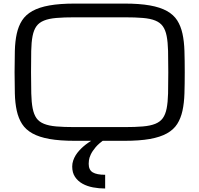

<svg xmlns="http://www.w3.org/2000/svg" viewBox="-20 -786 1134 1093"><path d="M578.6 287.1Q543.5 287.1 509.8 280.8Q476.1 274.4 449.7 259.8Q423.3 245.1 407.2 221.2Q391.1 197.3 391.1 162.1Q391.1 144.5 396.5 128.4Q401.9 112.3 410.6 98.1Q419.4 84 430.7 71.5Q441.9 59.1 453.6 48.8Q481 24.9 516.1 5.9H578.6Q543.5 29.3 524.4 52Q505.4 74.7 496.6 93.8Q487.8 112.8 486.3 126.7Q484.9 140.6 484.9 146.5Q484.9 181.6 508.1 195.3Q531.2 209 578.6 209ZM688.5 -765.6Q774.4 -765.6 833.3 -755.1Q892.1 -744.6 930.2 -723.4Q968.3 -702.1 988.8 -669.9Q1009.3 -637.7 1018.8 -594.2Q1028.3 -550.8 1030 -496.1Q1031.7 -441.4 1031.7 -375Q1031.7 -308.6 1030 -253.9Q1028.3 -199.2 1018.8 -155.8Q1009.3 -112.3 988.8 -80.1Q968.3 -47.9 930.2 -26.6Q892.1 -5.4 833.3 5.1Q774.4 15.6 688.5 15.6H406.2Q320.3 15.6 261.5 5.1Q202.6 -5.4 164.6 -26.6Q126.5 -47.9 105.7 -80.1Q85 -112.3 75.4 -155.8Q65.9 -199.2 64.5 -253.9Q63 -308.6 63 -375Q63 -441.4 64.5 -496.1Q65.9 -550.8 75.4 -594.2Q85 -637.7 105.7 -669.9Q126.5 -702.1 164.6 -723.4Q202.6 -744.6 261.5 -755.1Q320.3 -765.6 406.2 -765.6ZM688.5 -62.5Q750.5 -62.5 793.2 -66.2Q835.9 -69.8 863.8 -81.1Q891.6 -92.3 906.7 -113.3Q921.9 -134.3 928.7 -168.9Q935.5 -203.6 936.8 -254.2Q938 -304.7 938 -375Q938 -445.3 936.8 -495.8Q935.5 -546.4 928.7 -581.1Q921.9 -615.7 906.7 -636.7Q891.6 -657.7 864 -668.9Q836.4 -680.2 793.7 -683.8Q751 -687.5 688.5 -687.5H406.2Q343.8 -687.5 301 -683.8Q258.3 -680.2 230.5 -668.9Q202.6 -657.7 187.5 -636.7Q172.4 -615.7 165.5 -581.1Q158.7 -546.4 157.7 -495.8Q156.7 -445.3 156.7 -375Q156.7 -304.7 158 -254.2Q159.2 -203.6 166 -168.9Q172.9 -134.3 187.7 -113.3Q202.6 -92.3 230.5 -81.1Q258.3 -69.8 301 -66.2Q343.8 -62.5 406.2 -62.5Z"/></svg>

Font: Michroma
Style: Regular
Weight: 400
Version: Version 1.000